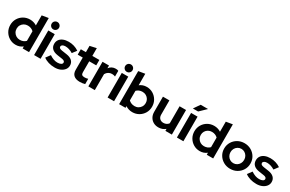

<svg xmlns="http://www.w3.org/2000/svg" viewBox="163 -2126 5312 3522"><g transform="rotate(30 2819.0 -364.5)"><path d="M294.9 7.3Q221.3 7.3 160.9 -28.6Q100.5 -64.5 65.3 -125.2Q30 -185.9 30 -261Q30 -336 65.6 -396.7Q101.2 -457.3 162.3 -492.8Q223.4 -528.3 298.7 -528.3Q337.7 -528.3 373.7 -517.7Q409.7 -507.2 440.8 -487.1V-700L577.8 -722.7V0H442.6V-43Q378.7 7.3 294.9 7.3ZM316.9 -109.9Q354.6 -109.9 386.1 -122.7Q417.7 -135.5 440.8 -159.9V-362.8Q418.4 -386.3 386.2 -399Q354 -411.8 316.9 -411.8Q274.1 -411.8 239.5 -392.2Q204.9 -372.5 184.7 -338.3Q164.5 -304.1 164.5 -261.3Q164.5 -218.5 184.8 -184.1Q205 -149.7 239.6 -129.8Q274.2 -109.9 316.9 -109.9Z M684.7 0V-521H821.7V0ZM753.1 -583.4Q720.7 -583.4 698 -606.1Q675.3 -628.8 675.3 -661.4Q675.3 -694.1 698 -716.6Q720.7 -739.2 753.1 -739.2Q785.6 -739.2 808.3 -716.7Q831.1 -694.1 831.1 -661.3Q831.1 -628.8 808.3 -606.1Q785.6 -583.4 753.1 -583.4Z M1123.8 10Q1052.5 10 991.2 -8.4Q929.9 -26.7 884.9 -61.6L952.7 -153.2Q998.5 -122.6 1039.8 -108Q1081 -93.4 1122.2 -93.4Q1167.9 -93.4 1195.5 -108.7Q1223.1 -124 1223.1 -149Q1223.1 -169.1 1207.4 -181.2Q1191.7 -193.3 1158 -198.1L1058.2 -213Q980.3 -224.7 940.2 -263.3Q900.1 -302 900.1 -365Q900.1 -415.6 926.6 -452.5Q953.1 -489.5 1001.7 -509.5Q1050.3 -529.6 1116.8 -529.6Q1173.9 -529.6 1228.3 -513.6Q1282.8 -497.6 1330.9 -465L1264.7 -376.4Q1222 -402.5 1182.9 -414.6Q1143.7 -426.7 1104.2 -426.7Q1067.2 -426.7 1044.5 -412.6Q1021.8 -398.6 1021.8 -375.9Q1021.8 -354.7 1038.1 -343Q1054.3 -331.2 1092.6 -325.6L1192.5 -310.8Q1269.6 -300 1310.7 -261.4Q1351.8 -222.7 1351.8 -161.6Q1351.8 -112.2 1321.9 -73.6Q1292.1 -35 1240.8 -12.5Q1189.6 10 1123.8 10Z M1656.8 7.9Q1570.3 7.9 1525.7 -31.4Q1481 -70.6 1481 -146.8V-406.5H1373.7V-521H1481V-654.5L1617.7 -684.9V-521H1766.5V-406.5H1617.7V-175.1Q1617.7 -138.6 1633.9 -123.3Q1650.1 -107.9 1689.7 -107.9Q1709.9 -107.9 1726.4 -110.6Q1742.9 -113.2 1762.7 -119.5V-7.3Q1741.5 -0.3 1710.5 3.8Q1679.5 7.9 1656.8 7.9Z M1833.7 0V-521H1970.7V-462.9Q1995.8 -496.9 2030.9 -514.8Q2066.1 -532.7 2109.9 -532.7Q2148.1 -532 2167 -521.5V-401.2Q2151.8 -408.4 2133.8 -411.8Q2115.8 -415.2 2097.1 -415.2Q2056.8 -415.2 2023.7 -395.2Q1990.7 -375.1 1970.7 -338V0Z M2241.7 0V-521H2378.7V0ZM2310.1 -583.4Q2277.7 -583.4 2255 -606.1Q2232.3 -628.8 2232.3 -661.4Q2232.3 -694.1 2255 -716.6Q2277.7 -739.2 2310.1 -739.2Q2342.6 -739.2 2365.3 -716.7Q2388.1 -694.1 2388.1 -661.3Q2388.1 -628.8 2365.3 -606.1Q2342.6 -583.4 2310.1 -583.4Z M2485.7 0V-700L2622.7 -722.7V-479.5Q2685.2 -528.3 2768.6 -528.3Q2843.2 -528.3 2903.1 -492.4Q2962.9 -456.5 2998.2 -395.9Q3033.5 -335.4 3033.5 -260.3Q3033.5 -185.2 2997.9 -124.5Q2962.2 -63.9 2901.3 -28.3Q2840.3 7.3 2764.8 7.3Q2725.8 7.3 2688.9 -3.8Q2652.1 -14.8 2620.9 -35.7V0ZM2746.6 -109.2Q2790.3 -109.2 2824.4 -129Q2858.6 -148.8 2878.8 -183Q2899 -217.2 2899 -260Q2899 -302.9 2878.8 -337.2Q2858.6 -371.5 2824.1 -391.3Q2789.6 -411.1 2746.6 -411.1Q2708.9 -411.1 2677.3 -398.3Q2645.8 -385.5 2622.7 -361.1V-158.2Q2645.1 -135.5 2677.5 -122.4Q2709.9 -109.2 2746.6 -109.2Z M3319.4 10Q3258.9 10 3212.4 -16.3Q3165.8 -42.6 3139.6 -89.7Q3113.3 -136.8 3113.3 -197.6V-521H3249.9V-217.6Q3249.9 -167.8 3279.7 -137.9Q3309.5 -107.9 3358.5 -107.9Q3393.4 -107.9 3420.7 -121.6Q3448 -135.3 3465.7 -160.2V-521H3602.7V0H3465.7V-42.3Q3406 10 3319.4 10Z M3709.7 0V-521H3846.7V0ZM3697 -607.9 3786.7 -738.2H3943.2L3807.8 -607.9Z M4194.9 7.3Q4121.3 7.3 4060.9 -28.6Q4000.5 -64.5 3965.3 -125.2Q3930 -185.9 3930 -261Q3930 -336 3965.6 -396.7Q4001.2 -457.3 4062.3 -492.8Q4123.4 -528.3 4198.7 -528.3Q4237.7 -528.3 4273.7 -517.7Q4309.7 -507.2 4340.8 -487.1V-700L4477.8 -722.7V0H4342.6V-43Q4278.7 7.3 4194.9 7.3ZM4216.9 -109.9Q4254.6 -109.9 4286.1 -122.7Q4317.7 -135.5 4340.8 -159.9V-362.8Q4318.4 -386.3 4286.2 -399Q4254 -411.8 4216.9 -411.8Q4174.1 -411.8 4139.5 -392.2Q4104.9 -372.5 4084.7 -338.3Q4064.5 -304.1 4064.5 -261.3Q4064.5 -218.5 4084.8 -184.1Q4105 -149.7 4139.6 -129.8Q4174.2 -109.9 4216.9 -109.9Z M4839.2 10Q4761 10 4697.8 -25.9Q4634.7 -61.8 4597.8 -123Q4561 -184.2 4561 -260Q4561 -336.2 4597.7 -397.5Q4634.4 -458.8 4697.7 -494.8Q4761 -530.7 4839.1 -530.7Q4917.5 -530.7 4980.5 -494.8Q5043.5 -458.8 5080.4 -397.5Q5117.3 -336.2 5117.3 -260Q5117.3 -184.2 5080.5 -123Q5043.6 -61.8 4980.6 -25.9Q4917.6 10 4839.2 10ZM4839.2 -108.9Q4880.1 -108.9 4912.8 -129.1Q4945.5 -149.3 4964.5 -183.6Q4983.5 -217.9 4983.5 -260.4Q4983.5 -302.9 4964.3 -337.1Q4945.1 -371.3 4912.4 -391.6Q4879.6 -411.8 4839.2 -411.8Q4798.9 -411.8 4766.1 -391.6Q4733.2 -371.3 4714 -337.1Q4694.8 -302.9 4694.8 -260.4Q4694.8 -217.9 4713.9 -183.6Q4733.1 -149.3 4765.9 -129.1Q4798.8 -108.9 4839.2 -108.9Z M5395.8 10Q5324.5 10 5263.2 -8.4Q5201.9 -26.7 5156.9 -61.6L5224.7 -153.2Q5270.5 -122.6 5311.8 -108Q5353 -93.4 5394.2 -93.4Q5439.9 -93.4 5467.5 -108.7Q5495.1 -124 5495.1 -149Q5495.1 -169.1 5479.4 -181.2Q5463.7 -193.3 5430 -198.1L5330.2 -213Q5252.3 -224.7 5212.2 -263.3Q5172.1 -302 5172.1 -365Q5172.1 -415.6 5198.6 -452.5Q5225.1 -489.5 5273.7 -509.5Q5322.3 -529.6 5388.8 -529.6Q5445.9 -529.6 5500.3 -513.6Q5554.8 -497.6 5602.9 -465L5536.7 -376.4Q5494 -402.5 5454.9 -414.6Q5415.7 -426.7 5376.2 -426.7Q5339.2 -426.7 5316.5 -412.6Q5293.8 -398.6 5293.8 -375.9Q5293.8 -354.7 5310.1 -343Q5326.3 -331.2 5364.6 -325.6L5464.5 -310.8Q5541.6 -300 5582.7 -261.4Q5623.8 -222.7 5623.8 -161.6Q5623.8 -112.2 5593.9 -73.6Q5564.1 -35 5512.8 -12.5Q5461.6 10 5395.8 10Z"/></g></svg>

Font: Red Hat Display VF
Style: Regular
Weight: 300
Designer: Pentagram, MCKL
Foundry: Pentagram, MCKL
Version: Version 1.023